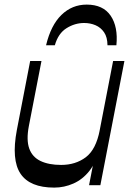

<svg xmlns="http://www.w3.org/2000/svg" viewBox="-20 -821 584 851"><path d="M220.4 10.5Q112.4 10.5 71 -51Q29.7 -112.6 54.7 -244.9L113.7 -550.5H163.8L107.8 -261.8Q96.1 -200.3 109.7 -162.5Q123.3 -124.8 159.7 -107.4Q196 -90 251.1 -90Q314.9 -90 360.3 -124.1Q405.6 -158.3 422.1 -244.1L416.9 -160.4Q406 -101 376.1 -63.3Q346.1 -25.6 305.5 -7.6Q264.8 10.5 220.4 10.5ZM374.7 0 481.3 -550.5H531.4L424.8 0ZM364.3 -800.6Q436.8 -800.6 470.4 -751.5Q503.9 -702.4 495.9 -620.4H456.4Q456.1 -656.1 441.4 -677.7Q426.7 -699.2 403.3 -709.2Q379.9 -719.1 352.9 -719.1Q311.8 -719.1 274.8 -696Q237.9 -672.9 223.1 -620.4H184.2Q205.5 -709.3 252.4 -754.9Q299.3 -800.6 364.3 -800.6Z"/></svg>

Font: Savate ExtraLight
Style: Italic
Weight: 200
Italic angle: -11°
Designer: Max Esnée
Foundry: Plomb Type
Version: Version 2.000